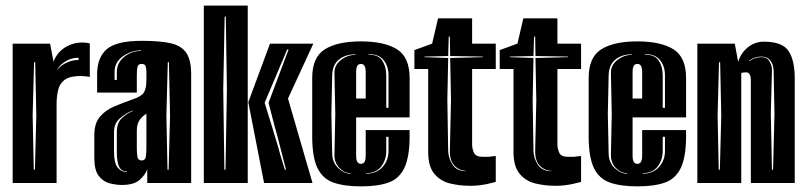

<svg xmlns="http://www.w3.org/2000/svg" viewBox="-20 -650 2863 682"><path d="M25 0V-495H158L170 -431Q183 -464 211 -481.5Q239 -499 273 -499Q286 -499 299 -496V-377Q281 -380 264 -380Q250 -380 235 -377Q220 -374 209 -366Q192 -353 186.5 -330.5Q181 -308 181 -279V0ZM185 -402Q191 -414 212.5 -425.5Q234 -437 259 -437V-445Q233 -445 212 -431.5Q191 -418 185 -405ZM100 -47H104L109 -240L105 -429H101L96 -240Z M413 7Q392 7 369 1Q346 -5 330.5 -25.5Q315 -46 315 -89V-170Q315 -212 335 -235.5Q355 -259 386 -272Q417 -285 451 -297Q482 -307 491 -321.5Q500 -336 500 -365V-397Q500 -408 497 -415.5Q494 -423 483 -423Q472 -423 469 -414Q466 -404 466 -384V-321H325V-386Q325 -446 359.5 -475.5Q394 -505 484 -505Q548 -505 586 -496.5Q624 -488 641.5 -462.5Q659 -437 659 -386V0H503V-49Q497 -30 476.5 -11.5Q456 7 413 7ZM387 -366H395V-395Q395 -426 420.5 -447.5Q446 -469 481 -469V-471Q446 -471 416.5 -450Q387 -429 387 -395ZM575 -47H579L584 -240L580 -429H576L571 -240ZM431 -39V-41Q412 -41 403.5 -57Q395 -73 395 -111V-181Q395 -215 414.5 -232Q434 -249 451 -255V-257Q431 -250 408 -231.5Q385 -213 385 -181V-111Q385 -71 398 -55Q411 -39 431 -39ZM483 -80Q496 -80 498 -93.5Q500 -107 500 -127V-246Q485 -237 475.5 -223Q466 -209 466 -186V-121Q466 -104 468.5 -92Q471 -80 483 -80Z M704 0V-630H860V0ZM777 -47H781L786 -333L782 -591H778L773 -333ZM918 0 862 -287 939 -495H1093L1003 -300L1090 0ZM992 -47H996L966 -164Q963 -175 957.5 -194.5Q952 -214 947 -234.5Q942 -255 938 -269.5Q934 -284 934 -285L1005 -474H1000L920 -285Q934 -240 947 -197.5Q960 -155 970 -121Q975 -101 981 -82.5Q987 -64 992 -47Z M1262 12Q1203 12 1164.5 -1.5Q1126 -15 1107.5 -53.5Q1089 -92 1089 -166V-373Q1089 -447 1134 -475Q1179 -503 1262 -503Q1345 -503 1390 -475Q1435 -447 1435 -373V-233H1245V-98Q1245 -81 1249.5 -74.5Q1254 -68 1262 -68Q1270 -68 1274.5 -74.5Q1279 -81 1279 -98V-188H1435V-167Q1435 -93 1416.5 -54Q1398 -15 1360 -1.5Q1322 12 1262 12ZM1352 -267H1360V-382Q1360 -415 1342.5 -436.5Q1325 -458 1289 -458V-456Q1324 -456 1338 -434.5Q1352 -413 1352 -382ZM1225 -33V-35Q1203 -35 1185 -54Q1167 -73 1168 -102L1171 -245L1168 -389Q1167 -418 1190.5 -436.5Q1214 -455 1242 -455V-457Q1207 -457 1184 -438.5Q1161 -420 1160 -383L1157 -245L1160 -103Q1161 -72 1182 -52.5Q1203 -33 1225 -33ZM1245 -300H1279V-393Q1279 -410 1274.5 -416.5Q1270 -423 1262 -423Q1254 -423 1249.5 -416.5Q1245 -410 1245 -393ZM1281 -33Q1317 -33 1338.5 -56.5Q1360 -80 1360 -113V-164H1352V-113Q1352 -82 1334 -58.5Q1316 -35 1281 -35Z M1651 10Q1612 10 1578 1.5Q1544 -7 1522.5 -33Q1501 -59 1501 -110V-405H1452V-472L1515 -495L1536 -585H1657V-495H1741V-405H1657V-137Q1657 -122 1663.5 -107.5Q1670 -93 1694 -93H1708Q1712 -93 1715.5 -93Q1719 -93 1723 -94L1741 -96V-4Q1734 -2 1727.5 -0.5Q1721 1 1713 3Q1700 6 1684 8Q1668 10 1651 10ZM1635 -42V-43Q1609 -45 1593 -63Q1577 -81 1578 -116L1582 -295L1579 -444L1695 -447V-449L1579 -451L1578 -520H1574L1572 -451L1488 -449V-447L1572 -444L1569 -295L1572 -113Q1573 -87 1588 -64.5Q1603 -42 1635 -42Z M1954 10Q1915 10 1881 1.5Q1847 -7 1825.5 -33Q1804 -59 1804 -110V-405H1755V-472L1818 -495L1839 -585H1960V-495H2044V-405H1960V-137Q1960 -122 1966.5 -107.5Q1973 -93 1997 -93H2011Q2015 -93 2018.5 -93Q2022 -93 2026 -94L2044 -96V-4Q2037 -2 2030.5 -0.5Q2024 1 2016 3Q2003 6 1987 8Q1971 10 1954 10ZM1938 -42V-43Q1912 -45 1896 -63Q1880 -81 1881 -116L1885 -295L1882 -444L1998 -447V-449L1882 -451L1881 -520H1877L1875 -451L1791 -449V-447L1875 -444L1872 -295L1875 -113Q1876 -87 1891 -64.5Q1906 -42 1938 -42Z M2244 12Q2185 12 2146.5 -1.5Q2108 -15 2089.5 -53.5Q2071 -92 2071 -166V-373Q2071 -447 2116 -475Q2161 -503 2244 -503Q2327 -503 2372 -475Q2417 -447 2417 -373V-233H2227V-98Q2227 -81 2231.5 -74.5Q2236 -68 2244 -68Q2252 -68 2256.5 -74.5Q2261 -81 2261 -98V-188H2417V-167Q2417 -93 2398.5 -54Q2380 -15 2342 -1.5Q2304 12 2244 12ZM2334 -267H2342V-382Q2342 -415 2324.5 -436.5Q2307 -458 2271 -458V-456Q2306 -456 2320 -434.5Q2334 -413 2334 -382ZM2207 -33V-35Q2185 -35 2167 -54Q2149 -73 2150 -102L2153 -245L2150 -389Q2149 -418 2172.5 -436.5Q2196 -455 2224 -455V-457Q2189 -457 2166 -438.5Q2143 -420 2142 -383L2139 -245L2142 -103Q2143 -72 2164 -52.5Q2185 -33 2207 -33ZM2227 -300H2261V-393Q2261 -410 2256.5 -416.5Q2252 -423 2244 -423Q2236 -423 2231.5 -416.5Q2227 -410 2227 -393ZM2263 -33Q2299 -33 2320.5 -56.5Q2342 -80 2342 -113V-164H2334V-113Q2334 -82 2316 -58.5Q2298 -35 2263 -35Z M2457 0V-495H2590L2602 -430Q2611 -461 2636 -481.5Q2661 -502 2693 -502Q2759 -502 2781 -469Q2803 -436 2803 -371V0H2647V-365Q2647 -393 2630 -393Q2626 -393 2621 -392.5Q2616 -392 2613 -390V0ZM2722 -47H2726L2731 -245L2728 -399Q2727 -422 2716 -435.5Q2705 -449 2684 -449Q2659 -449 2641 -434V-432Q2661 -447 2684 -447Q2706 -447 2714.5 -430Q2723 -413 2722 -399L2718 -245ZM2533 -47H2537L2542 -240L2538 -429H2534L2529 -240Z"/></svg>

Font: Alumni Sans Inline One
Style: Regular
Weight: 400
Designer: Robert E. Leuschke
Foundry: Robert E. Leuschke
Version: Version 1.100; ttfautohint (v1.8.3)